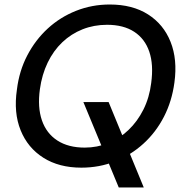

<svg xmlns="http://www.w3.org/2000/svg" viewBox="-20 -732 812 852"><path d="M507 100 350 -279H462L618 100ZM341 12Q242 12 172.5 -32Q103 -76 71.5 -154Q40 -232 55 -334Q65 -417 101 -486Q137 -555 192 -605.5Q247 -656 317.5 -684Q388 -712 467 -712Q568 -712 637 -668Q706 -624 737 -546Q768 -468 754 -366Q743 -283 707.5 -214Q672 -145 616.5 -94.5Q561 -44 491 -16Q421 12 341 12ZM356 -77Q411 -77 460.5 -97Q510 -117 550 -155Q590 -193 616.5 -246Q643 -299 651 -364Q662 -445 642.5 -502.5Q623 -560 575.5 -591Q528 -622 455 -622Q397 -622 346.5 -602Q296 -582 256.5 -544.5Q217 -507 191.5 -454Q166 -401 157 -336Q146 -256 166 -198Q186 -140 234.5 -108.5Q283 -77 356 -77Z"/></svg>

Font: DM Sans 36pt Medium
Style: Italic
Weight: 500
Italic angle: -10°
Designer: Colophon Foundry, Jonny Pinhorn
Foundry: Colophon Foundry
Version: Version 4.004;gftools[0.9.30]